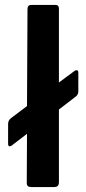

<svg xmlns="http://www.w3.org/2000/svg" viewBox="-20 -762 351 782"><path d="M292 -476C288.7 -476 285.3 -474.7 282 -472L220 -426V-726C220 -736.7 215.3 -742 206 -742H107C97 -742 92 -736.3 92 -725L90 -330L25 -281C17 -275 13 -267 13 -257V-177C13 -169.7 15 -166 19 -166C22.3 -166 26 -167.7 30 -171L90 -217L89 -18C89 -11.3 90.5 -6.7 93.5 -4C96.5 -1.3 101.7 0 109 0H197C205.7 0 211.7 -1.5 215 -4.5C218.3 -7.5 220 -13.3 220 -22V-316L285 -366C294.3 -372 299 -379.7 299 -389V-466C299 -472.7 296.7 -476 292 -476Z"/></svg>

Font: Libre Franklin SemiBold
Style: Regular
Weight: 600
Designer: Pablo Impallari, Rodrigo Fuenzalida
Foundry: Impallari Type
Version: Version 1.002; ttfautohint (v1.5)